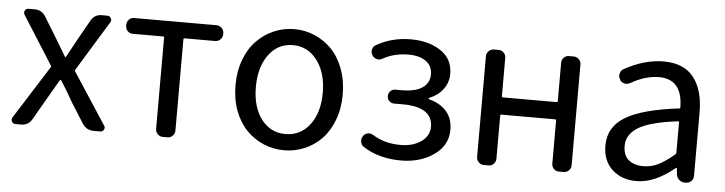

<svg xmlns="http://www.w3.org/2000/svg" viewBox="-40 -722 3396 899"><g transform="rotate(5 1658.0 -272.5)"><path d="M49.8 0Q38.1 0 33.2 -9.8Q30.3 -14.6 30.3 -19.5Q30.3 -24.4 33.2 -29.3L191.4 -279.3Q194.3 -283.2 191.4 -287.1L47.9 -513.7Q42 -523.4 47.4 -533.2Q52.7 -543 63.5 -543H92.8Q127 -543 144.5 -513.7L200.2 -422.9Q202.1 -419.9 252.9 -335Q253.9 -333 255.9 -333Q257.8 -333 258.8 -335Q275.4 -364.3 306.6 -422.9L357.4 -512.7Q374 -543 408.2 -543H434.6Q445.3 -543 451.2 -533.2Q457 -523.4 451.2 -513.7L306.6 -277.3Q303.7 -274.4 306.6 -270.5L463.9 -29.3Q467.8 -24.4 467.8 -18.6Q467.8 -14.6 464.8 -9.8Q460 0 448.2 0H418Q382.8 0 364.3 -29.3L302.7 -127Q278.3 -171.9 246.1 -221.7Q245.1 -223.6 242.7 -223.6Q240.2 -223.6 238.8 -221.7Q237.3 -219.7 183.6 -127L127.9 -30.3Q111.3 0 76.2 0Z M743.2 0Q728.5 0 718.3 -10.3Q708 -20.5 708 -35.2V-464.8Q708 -468.8 704.1 -468.8H560.5Q545.9 -468.8 536.1 -479Q526.4 -489.3 526.4 -503.9V-508.8Q526.4 -522.5 536.1 -532.7Q545.9 -543 560.5 -543H947.3Q961.9 -543 972.2 -532.7Q982.4 -522.5 982.4 -508.8V-503.9Q982.4 -489.3 972.2 -479Q961.9 -468.8 947.3 -468.8H803.7Q798.8 -468.8 798.8 -464.8V-35.2Q798.8 -20.5 788.6 -10.3Q778.3 0 764.6 0Z M1060.5 -271.5Q1060.5 -336.9 1081.1 -391.6Q1101.6 -446.3 1136.7 -481.9Q1171.9 -517.6 1217.3 -537.1Q1262.7 -556.6 1313 -556.6Q1363.3 -556.6 1408.7 -537.1Q1454.1 -517.6 1488.8 -481.9Q1523.4 -446.3 1543.9 -391.6Q1564.5 -336.9 1564.5 -271.5Q1564.5 -205.1 1543.9 -150.9Q1523.4 -96.7 1488.8 -61Q1454.1 -25.4 1408.7 -6.3Q1363.3 12.7 1313 12.7Q1262.7 12.7 1217.3 -6.3Q1171.9 -25.4 1136.7 -61Q1101.6 -96.7 1081.1 -150.9Q1060.5 -205.1 1060.5 -271.5ZM1470.7 -271.5Q1470.7 -364.3 1426.8 -422.9Q1382.8 -481.4 1312.5 -481.4Q1242.2 -481.4 1199.2 -423.3Q1156.2 -365.2 1156.2 -271.5Q1156.2 -177.7 1199.2 -120.6Q1242.2 -63.5 1313 -63.5Q1383.8 -63.5 1427.2 -120.6Q1470.7 -177.7 1470.7 -271.5Z M1862.3 12.7Q1758.8 12.7 1684.6 -35.2Q1671.9 -43.9 1669.9 -58.6Q1668.9 -61.5 1668.9 -64.5Q1668.9 -75.2 1675.8 -85V-85.9Q1683.6 -97.7 1697.8 -100.1Q1711.9 -102.5 1723.6 -94.7Q1779.3 -59.6 1854.5 -59.6Q1912.1 -59.6 1950.7 -86.4Q1989.3 -113.3 1989.3 -157.2Q1989.3 -203.1 1953.6 -226.6Q1918 -250 1850.6 -250H1807.6Q1793.9 -250 1784.7 -259.3Q1775.4 -268.6 1775.4 -282.2Q1775.4 -295.9 1784.7 -305.7Q1793.9 -315.4 1807.6 -315.4H1836.9Q1901.4 -315.4 1934.6 -337.9Q1967.8 -360.4 1967.8 -400.9Q1967.8 -441.4 1937 -462.9Q1906.2 -484.4 1855.5 -484.4Q1789.1 -484.4 1736.3 -455.1Q1724.6 -447.3 1710.4 -450.2Q1696.3 -453.1 1688.5 -464.8L1687.5 -466.8Q1679.7 -478.5 1682.6 -493.2Q1685.5 -507.8 1698.2 -514.6Q1771.5 -556.6 1860.4 -556.6Q1944.3 -556.6 2001 -519Q2057.6 -481.4 2057.6 -411.1Q2057.6 -371.1 2034.2 -339.4Q2010.7 -307.6 1969.7 -291Q1966.8 -290 1966.8 -287.6Q1966.8 -285.2 1969.7 -284.2Q2020.5 -271.5 2050.8 -237.8Q2081.1 -204.1 2081.1 -150.4Q2081.1 -77.1 2017.1 -32.2Q1953.1 12.7 1862.3 12.7Z M2252 0Q2237.3 0 2227.1 -10.3Q2216.8 -20.5 2216.8 -35.2V-508.8Q2216.8 -522.5 2227.1 -532.7Q2237.3 -543 2252 -543H2273.4Q2288.1 -543 2297.9 -532.7Q2307.6 -522.5 2307.6 -508.8V-327.1Q2307.6 -323.2 2312.5 -323.2H2565.4Q2570.3 -323.2 2570.3 -327.1V-508.8Q2570.3 -522.5 2580.1 -532.7Q2589.8 -543 2604.5 -543H2626Q2640.6 -543 2650.9 -532.7Q2661.1 -522.5 2661.1 -508.8V-35.2Q2661.1 -20.5 2650.9 -10.3Q2640.6 0 2626 0H2604.5Q2589.8 0 2580.1 -10.3Q2570.3 -20.5 2570.3 -35.2V-237.3Q2570.3 -242.2 2565.4 -242.2H2312.5Q2307.6 -242.2 2307.6 -237.3V-35.2Q2307.6 -20.5 2297.9 -10.3Q2288.1 0 2273.4 0Z M2969.7 12.7Q2899.4 12.7 2855 -28.3Q2810.5 -69.3 2810.5 -140.6Q2810.5 -228.5 2889.2 -275.9Q2967.8 -323.2 3140.6 -343.8Q3144.5 -343.8 3144.5 -348.6Q3143.6 -481.4 3033.2 -481.4Q2968.8 -481.4 2899.4 -441.4Q2886.7 -434.6 2873 -438Q2859.4 -441.4 2852.5 -453.1L2851.6 -456.1Q2843.8 -468.8 2847.7 -482.9Q2851.6 -497.1 2863.3 -503.9Q2959 -556.6 3047.9 -556.6Q3143.6 -556.6 3189.9 -497.6Q3236.3 -438.5 3236.3 -334V-35.2Q3236.3 -20.5 3226.1 -10.3Q3215.8 0 3201.2 0H3195.3Q3180.7 0 3169.4 -9.8Q3158.2 -19.5 3156.2 -34.2L3153.3 -63.5Q3153.3 -65.4 3151.9 -65.4Q3150.4 -65.4 3148.4 -64.5Q3054.7 12.7 2969.7 12.7ZM2996.1 -59.6Q3033.2 -59.6 3066.9 -76.7Q3100.6 -93.8 3141.6 -128.9Q3144.5 -131.8 3144.5 -136.7V-279.3Q3144.5 -283.2 3141.6 -283.2Q3141.6 -283.2 3140.6 -283.2Q3009.8 -267.6 2955.1 -234.4Q2900.4 -201.2 2900.4 -147.5Q2900.4 -102.5 2926.3 -81.1Q2952.1 -59.6 2996.1 -59.6Z"/></g></svg>

Font: Gen Jyuu GothicL Regular
Style: Regular
Weight: 400
Designer: [Source Han Sans]
Ryoko NISHIZUKA  (kana & ideographs); Paul D. Hunt (Latin, Greek & Cyrillic); Wenlong ZHANG  (bopomofo
Version: Version 1.002.20150607